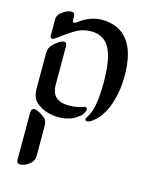

<svg xmlns="http://www.w3.org/2000/svg" viewBox="-120 -593 760 966"><g transform="rotate(15 259.5 -110.0)"><path d="M175.8 -474.1Q231.9 -515.1 290 -515.1Q377 -515.1 424.8 -455.3Q472.7 -395.5 472.7 -269Q472.7 -221.2 462.9 -172.9Q453.1 -124.5 436 -89.8Q418 -52.7 391.4 -27.3Q364.7 -2 348.1 -2Q337.9 -2 337.9 -11.2Q337.9 -14.2 341.1 -18.8Q344.2 -23.4 350.1 -33.7Q356 -43.9 360.8 -57.1Q379.4 -109.4 379.4 -211.9Q379.4 -256.3 375.7 -291Q372.1 -325.7 363.3 -355.2Q354.5 -384.8 340.3 -404.1Q326.2 -423.3 304.4 -434.1Q282.7 -444.8 253.9 -444.8Q214.4 -444.8 182.9 -428.7Q151.4 -412.6 95.2 -370.1Q79.6 -357.9 70.8 -357.9Q61 -357.9 61 -373.5V-455.6Q61 -480.5 86.4 -497.8Q111.8 -515.1 131.8 -515.1Q148.9 -515.1 148.9 -494.1V-481.9Q148.9 -464.4 156.7 -464.4Q163.1 -464.4 175.8 -474.1ZM179.2 -69.8Q201.2 -55.2 238.8 -55.2Q271 -55.2 296.1 -62.5Q321.3 -69.8 321.8 -69.8Q332 -69.8 332 -59.1Q332 -33.7 294.4 -9.3Q256.8 15.1 204.1 15.1Q149.4 15.1 107.9 -9.8Q82.5 -24.9 71.8 -44.9Q61 -64.9 61 -96.2V-277.8Q61 -305.7 74.2 -320.3Q87.4 -335.4 105.5 -347.4Q123.5 -359.4 133.8 -359.4Q148.9 -359.4 148.9 -338.4V-143.1Q148.9 -89.8 179.2 -69.8ZM148.9 76.7V231.9Q148.9 258.8 124.8 276.9Q100.6 294.9 78.1 294.9Q61 294.9 61 273.9V29.3Q61 7.3 78.1 7.3Q97.7 7.3 132.8 34.7Q148.9 46.9 148.9 76.7Z"/></g></svg>

Font: SirinStencil
Style: Regular
Weight: 400
Designer: Olga Karpushina (okarpush@gmail.com)
Foundry: Cyreal (www.cyreal.org)
Version: Version 1.002